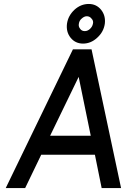

<svg xmlns="http://www.w3.org/2000/svg" viewBox="-20 -949 639 969"><path d="M428 -929Q388 -929 356 -900Q340 -885 330.5 -867.5Q321 -850 318 -829Q313 -788 336 -759Q360 -729 399 -729Q439 -729 471 -759Q503 -788 509 -829Q514 -870 490 -900Q466 -929 428 -929ZM418 -867Q433 -867 442 -855Q447 -850 449 -843.5Q451 -837 449 -829Q446 -814 434 -803Q422 -792 408 -792Q393 -792 385 -803Q375 -815 378 -829Q380 -845 392 -855Q405 -867 418 -867ZM233 -264 377 -561 438 -264ZM188 -168H459L493 0H591L442 -700H348L9 0H107Z"/></svg>

Font: Unageo
Style: Medium-Italic
Weight: 500
Designer: Richard Sepsi
Foundry: Richard Sepsi
Version: Version 2.000